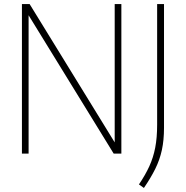

<svg xmlns="http://www.w3.org/2000/svg" viewBox="-20 -760 920 950"><path d="M88.5 0V-740H126.5L547.5 -55.5V-740H580.5V0H542.5L121.5 -684.5V0ZM692 170 667.5 152.5Q699 106 718.8 62.8Q738.5 19.5 748 -29.5Q757.5 -78.5 757.5 -143V-740H791.5V-127.5Q791.5 -66.5 781 -18Q770.5 30.5 748.5 75Q726.5 119.5 692 170Z"/></svg>

Font: Encode Sans Semi Condensed Thin
Style: Regular
Weight: 100
Width: 4
Designer: Multiple Designers
Foundry: Impallari Type
Version: Version 3.000; ttfautohint (v1.8.3) -l 8 -r 50 -G 200 -x 14 